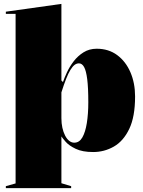

<svg xmlns="http://www.w3.org/2000/svg" viewBox="-20 -765 733 985"><path d="M10 200V190L60 176V-694H10V-705L295 -745V-352L303 -344Q310 -365 323.5 -394Q337 -423 358 -450.5Q379 -478 408.5 -496.5Q438 -515 476 -515Q537 -515 581 -482.5Q625 -450 649 -394.5Q673 -339 673 -270Q673 -166 643 -103.5Q613 -41 564 -13Q515 15 458 15Q403 15 368.5 -1.5Q334 -18 317 -37.5Q300 -57 295 -65V175L345 190V200ZM361 -33Q387 -33 402.5 -60Q418 -87 425.5 -134Q433 -181 433 -240Q433 -315 427.5 -358.5Q422 -402 411.5 -421Q401 -440 385 -440Q373 -440 362.5 -432Q352 -424 341 -406Q330 -388 319 -360Q308 -332 295 -291V-159Q295 -132 300 -109.5Q305 -87 314 -69.5Q323 -52 335 -42.5Q347 -33 361 -33Z"/></svg>

Font: Kalnia Thin
Style: Regular
Weight: 100
Version: Version 1.105